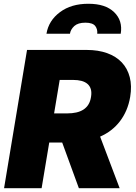

<svg xmlns="http://www.w3.org/2000/svg" viewBox="-20 -990 718 1010"><path d="M122.2 -727.3H436.1Q496.8 -727.3 543.7 -710.4Q590.6 -693.5 620.6 -661.8Q650.6 -630 662.5 -584.2Q674.4 -538.4 664.8 -480.1Q658.4 -442.5 644.7 -410.3Q631 -378.2 610.8 -351.9Q590.6 -325.6 564.5 -305.4Q538.4 -285.2 506.7 -271.3L609.4 0H394.9L307.2 -240.1H239L198.9 0H1.4ZM295.5 -926.1Q354.4 -970.2 444.6 -970.2Q490.1 -970.2 523.4 -959.3Q556.8 -948.5 580.3 -926.1Q626.4 -881.7 615.1 -812.5H491.5Q494 -835.9 481.2 -853Q467.7 -870.7 429 -870.7Q390.6 -870.7 370.7 -853Q350.9 -834.2 348 -812.5H224.4Q235.8 -881.7 295.5 -926.1ZM333.8 -393.5Q359.7 -393.5 381.2 -398.3Q402.7 -403.1 418.7 -413.4Q434.7 -423.7 445 -440.2Q455.3 -456.7 458.8 -480.1Q462.7 -503.6 457.9 -520.4Q453.1 -537.3 440.5 -548.3Q427.9 -559.3 408.6 -564.5Q389.2 -569.6 363.6 -569.6H294L264.6 -393.5Z"/></svg>

Font: Inter P Black
Style: Italic
Weight: 900
Italic angle: -9.40001°
Designer: Rasmus Andersson
Foundry: rsms
Version: Version 3.018;git-588b23468